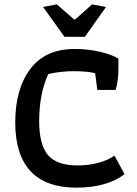

<svg xmlns="http://www.w3.org/2000/svg" viewBox="-20 -853 630 882"><path d="M178 -821 241 -833 320 -764H326L403 -833L467 -821L370 -684H276ZM50 -290Q50 -444 119 -536Q188 -628 323 -628Q384 -628 438 -615.5Q492 -603 524 -584V-534Q524 -510 520.5 -484Q517 -458 511 -440H427L417 -517Q380 -526 317 -526Q261 -526 202 -513Q160 -423 160 -296Q160 -188 200.5 -140.5Q241 -93 336 -93Q387 -93 431.5 -105Q476 -117 506 -138L552 -53Q514 -23 458 -7Q402 9 331 9Q191 9 120.5 -66.5Q50 -142 50 -290Z"/></svg>

Font: Athiti SemiBold
Style: Regular
Weight: 600
Designer: CadsonDemak Team
Foundry: CadsonDemak
Version: Version 1.032